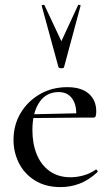

<svg xmlns="http://www.w3.org/2000/svg" viewBox="-20 -750 451 782"><path d="M227 12Q165 12 121.5 -15.5Q78 -43 56.5 -87Q35 -131 35 -180Q35 -241 64 -289.5Q93 -338 142.5 -366.5Q192 -395 254 -395Q311 -395 341.5 -368.5Q372 -342 372 -296Q372 -285 370 -278Q368 -271 361 -271H290Q294 -319 275 -347Q256 -375 219 -375Q168 -375 140 -333Q112 -291 112 -220Q112 -164 130 -120.5Q148 -77 183 -52.5Q218 -28 267 -28Q293 -28 320 -35.5Q347 -43 370 -59Q372 -61 375.5 -56.5Q379 -52 377 -49Q341 -16 304 -2Q267 12 227 12ZM89 -269 88 -284 313 -289V-271ZM150 -726Q149 -729 154.5 -730Q160 -731 161 -729L230 -582L298 -729Q299 -731 304.5 -730Q310 -729 308 -726L241 -477Q240 -472 230 -472Q220 -472 218 -477Z"/></svg>

Font: Cormorant Light Medium
Style: Regular
Weight: 500
Version: Version 4.000